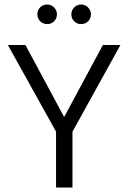

<svg xmlns="http://www.w3.org/2000/svg" viewBox="-20 -833 570 853"><path d="M15 -633H93L265 -313L437 -633H515L302 -248V0H229V-248ZM146 -770Q146 -788 158.5 -800.5Q171 -813 190 -813Q207 -813 220 -800Q233 -787 233 -770Q233 -751 220.5 -738.5Q208 -726 190 -726Q171 -726 158.5 -738.5Q146 -751 146 -770ZM297 -770Q297 -787 309.5 -800Q322 -813 340 -813Q358 -813 371 -800Q384 -787 384 -770Q384 -751 371.5 -738.5Q359 -726 340 -726Q322 -726 309.5 -738.5Q297 -751 297 -770Z"/></svg>

Font: Tajawal
Style: Regular
Weight: 400
Designer: Boutros Fonts
Foundry: Created by Boutros International 2017
Version: Version 1.700